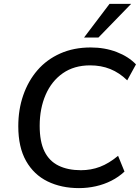

<svg xmlns="http://www.w3.org/2000/svg" viewBox="-20 -958 719 987"><path d="M386 9Q295 9 224.5 -25.5Q154 -60 114 -130.5Q74 -201 74 -309Q74 -395 99.5 -468.5Q125 -542 172.5 -597Q220 -652 289.5 -683Q359 -714 446 -714Q519 -714 580 -690.5Q641 -667 679 -627L634 -545Q594 -584 547 -603Q500 -622 443 -622Q361 -622 303 -581.5Q245 -541 214.5 -470.5Q184 -400 184 -311Q184 -230 208.5 -180Q233 -130 281 -106.5Q329 -83 396 -83Q448 -83 494 -100.5Q540 -118 587 -157L620 -76Q590 -48 552.5 -29Q515 -10 472.5 -0.5Q430 9 386 9ZM412 -765 543 -938H654L486 -765Z"/></svg>

Font: Nunito Sans 12pt SemiBold
Style: Italic
Weight: 600
Italic angle: -9°
Designer: Vernon Adams
Foundry: Vernon Adams
Version: Version 3.101;gftools[0.9.27]